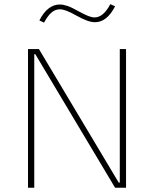

<svg xmlns="http://www.w3.org/2000/svg" viewBox="-20 -880 722 900"><path d="M541.5 -649.9V-23.9H536.6L162.6 -649.9H111.3V0H140.6V-626H145.5L519.5 0H570.8V-649.9ZM164.6 -784.2 186.5 -773.9Q203.1 -805.2 220.9 -820.8Q238.8 -836.4 260.7 -836.4Q286.6 -836.4 336.9 -807.6Q366.7 -791 387.7 -783.4Q408.7 -775.9 425.3 -775.9Q481.4 -775.9 519.5 -850.6L497.1 -860.4Q464.4 -798.3 423.3 -798.3Q411.1 -798.3 394.5 -804.7Q377.9 -811 349.1 -826.7Q316.4 -845.2 296.4 -852.1Q276.4 -858.9 260.3 -858.9Q231.9 -858.9 207.8 -840.3Q183.6 -821.8 164.6 -784.2Z"/></svg>

Font: Estedad-FD VF
Style: Regular
Weight: 100
Designer: Amin Abedi
Version: Version 7.3